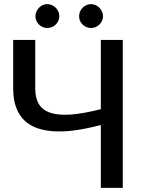

<svg xmlns="http://www.w3.org/2000/svg" viewBox="-20 -912 705 932"><path d="M576 -718V0H469.5V-305Q412 -290 358 -281.5Q304 -273 256.8 -274Q209.5 -275 170.2 -286.8Q131 -298.5 103 -323.2Q75 -348 59.5 -387.2Q44 -426.5 44 -483V-718H151V-482.5Q151 -435 169.5 -405.5Q188 -376 227 -363.8Q266 -351.5 326.2 -356.2Q386.5 -361 469.5 -382V-718ZM268 -833Q268 -821 263.2 -810.8Q258.5 -800.5 250.5 -792.8Q242.5 -785 231.8 -780.5Q221 -776 209 -776Q197.5 -776 187.2 -780.5Q177 -785 169.2 -792.8Q161.5 -800.5 156.8 -810.8Q152 -821 152 -833Q152 -845 156.8 -855.8Q161.5 -866.5 169.2 -874.5Q177 -882.5 187.2 -887.2Q197.5 -892 209 -892Q221 -892 231.8 -887.2Q242.5 -882.5 250.5 -874.5Q258.5 -866.5 263.2 -855.8Q268 -845 268 -833ZM480 -833Q480 -821 475.2 -810.8Q470.5 -800.5 462.5 -792.8Q454.5 -785 444 -780.5Q433.5 -776 422 -776Q410 -776 399.5 -780.5Q389 -785 381 -792.8Q373 -800.5 368.5 -810.8Q364 -821 364 -833Q364 -845 368.5 -855.8Q373 -866.5 381 -874.5Q389 -882.5 399.5 -887.2Q410 -892 422 -892Q433.5 -892 444 -887.2Q454.5 -882.5 462.5 -874.5Q470.5 -866.5 475.2 -855.8Q480 -845 480 -833Z"/></svg>

Font: Lato 2
Style: Regular
Weight: 500
Designer: Lukasz Dziedzic with Adam Twardoch and Botio Nikoltchev
Foundry: tyPoland Lukasz Dziedzic
Version: Version 2.015; 2015-08-06; http://www.latofonts.com/